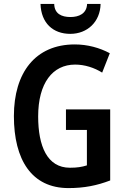

<svg xmlns="http://www.w3.org/2000/svg" viewBox="-20 -951 647 981"><path d="M494 -931H425C423 -881 383 -864 340 -864C294 -864 258 -881 257 -931H187C190 -833 251 -778 339 -778C426 -778 492 -839 494 -931ZM317 -392V-287H424V-106C398 -98 375 -94 337 -94C221 -94 175 -205 175 -356C175 -527 249 -621 364 -621C413 -621 462 -605 502 -580L541 -679C489 -707 427 -724 362 -724C160 -724 51 -579 51 -358C51 -134 142 10 330 10C410 10 475 -3 543 -29V-392Z"/></svg>

Font: Noto Sans Sinhala UI Condensed SemiBold
Style: Regular
Weight: 600
Width: 3
Designer: Jelle Bosma - Monotype Design Team
Foundry: Monotype Imaging Inc.
Version: Version 2.006